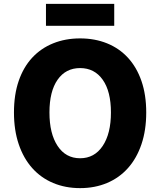

<svg xmlns="http://www.w3.org/2000/svg" viewBox="-20 -956 826 990"><path d="M393 14Q317 14 254 -12.5Q191 -39 146 -89.5Q101 -140 76.5 -212.5Q52 -285 52 -376Q52 -468 76.5 -539Q101 -610 146 -658.5Q191 -707 254 -732.5Q317 -758 393 -758Q469 -758 532 -732.5Q595 -707 640 -658Q685 -609 709.5 -538Q734 -467 734 -376Q734 -285 709.5 -212.5Q685 -140 640 -89.5Q595 -39 532 -12.5Q469 14 393 14ZM393 -140Q467 -140 509.5 -203.5Q552 -267 552 -376Q552 -485 509.5 -545Q467 -605 393 -605Q319 -605 277 -545Q235 -485 235 -376Q235 -267 277 -203.5Q319 -140 393 -140ZM217 -936H569V-823H217Z"/></svg>

Font: Kinto Sans Black
Style: Regular
Weight: 900
Designer: Authors: Ryoko NISHIZUKA  (kana & ideographs); Paul D. Hunt (Latin, Greek & Cyrillic); Wenlong ZHANG  (bopomofo); Sandol
Foundry: Adobe Systems Incorporated, ookami Inc.
Version: Version 0.001